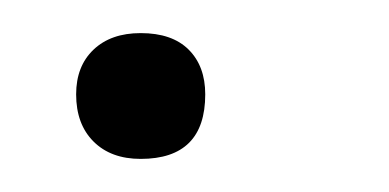

<svg xmlns="http://www.w3.org/2000/svg" viewBox="-20 -85 235 116"><path d="M65 11Q47 11 36.5 0.5Q26 -10 26 -28Q26 -45 36.5 -55Q47 -65 65 -65Q84 -65 94 -55Q104 -45 104 -28Q104 11 65 11Z"/></svg>

Font: Cormorant Light
Style: Italic
Weight: 300
Italic angle: -10°
Designer: Christian Thalmann (Catharsis Fonts)
Foundry: Catharsis Fonts
Version: Version 4.000